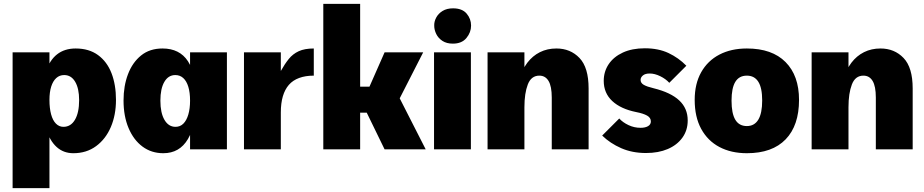

<svg xmlns="http://www.w3.org/2000/svg" viewBox="-20 -770 4766 990"><path d="M45 -500H235V200H45ZM358 20Q307 20 271.5 -12.5Q236 -45 217 -107Q198 -169 198 -255Q198 -342 217 -401Q236 -460 274.5 -490Q313 -520 370 -520Q439 -520 485.5 -486Q532 -452 555 -392.5Q578 -333 578 -255Q578 -177 551.5 -115Q525 -53 475.5 -16.5Q426 20 358 20ZM307 -116Q345 -116 366.5 -152.5Q388 -189 388 -254Q388 -314 367.5 -348.5Q347 -383 311 -383Q287 -383 270 -367.5Q253 -352 244 -323.5Q235 -295 235 -255Q235 -212 243.5 -180.5Q252 -149 268.5 -132.5Q285 -116 307 -116Z M822 20Q761 20 715 -14Q669 -48 643 -109.5Q617 -171 617 -252Q617 -327 640 -387.5Q663 -448 707.5 -484Q752 -520 818 -520Q906 -520 949 -454.5Q992 -389 992 -258Q992 -126 949 -53Q906 20 822 20ZM885 -116Q909 -116 925.5 -132.5Q942 -149 951 -179.5Q960 -210 960 -251Q960 -293 951 -322.5Q942 -352 925 -367.5Q908 -383 884 -383Q848 -383 827.5 -348Q807 -313 807 -251Q807 -188 828 -152Q849 -116 885 -116ZM960 0V-500H1150V0Z M1238 -500H1428V-404Q1448 -440 1469 -466Q1490 -492 1520.5 -506Q1551 -520 1598 -520V-380Q1555 -380 1522.5 -368Q1490 -356 1469.5 -332.5Q1449 -309 1438.5 -273.5Q1428 -238 1428 -190V0H1238Z M1647 -750H1837V0H1647ZM1705 -323H1885L1963 -500H2162L2041 -263L2175 0H1963L1871 -189H1707Z M2218 -500H2408V0H2218ZM2219 -637Q2218 -658 2229 -679Q2240 -700 2262 -713.5Q2284 -727 2316 -727Q2363 -727 2386 -700Q2409 -673 2409 -638Q2409 -603 2385 -574Q2361 -545 2315 -545Q2283 -545 2261.5 -559Q2240 -573 2229.5 -594.5Q2219 -616 2219 -637Z M2825 -267Q2825 -325 2808.5 -352.5Q2792 -380 2761 -380Q2719 -380 2701.5 -334.5Q2684 -289 2684 -217L2665 -282L2658 -360Q2672 -411 2699 -446.5Q2726 -482 2764 -501Q2802 -520 2849 -520Q2921 -520 2968 -471Q3015 -422 3015 -314V0H2825ZM2494 -500H2684V0H2494Z M3173 -159Q3191 -139 3220.5 -125Q3250 -111 3283 -111Q3307 -111 3321.5 -119.5Q3336 -128 3336 -144Q3336 -163 3316.5 -174Q3297 -185 3261 -192Q3181 -208 3137 -249Q3093 -290 3093 -353Q3093 -401 3118.5 -439Q3144 -477 3191.5 -499Q3239 -521 3305 -521Q3375 -521 3427 -496.5Q3479 -472 3519 -431L3431 -343Q3413 -363 3384.5 -377Q3356 -391 3330 -391Q3307 -391 3295 -381Q3283 -371 3283 -358Q3283 -342 3299.5 -332.5Q3316 -323 3350 -315Q3439 -293 3482.5 -252Q3526 -211 3526 -149Q3526 -98 3498.5 -60Q3471 -22 3423 -1.5Q3375 19 3311 19Q3240 19 3183 -6Q3126 -31 3085 -71Z M3831 20Q3750 20 3689.5 -12Q3629 -44 3595.5 -105.5Q3562 -167 3562 -255Q3562 -338 3595.5 -397.5Q3629 -457 3689.5 -488.5Q3750 -520 3831 -520Q3961 -520 4030.5 -450Q4100 -380 4100 -255Q4100 -123 4031 -51.5Q3962 20 3831 20ZM3831 -120Q3870 -120 3890 -153Q3910 -186 3910 -252Q3910 -317 3890 -348.5Q3870 -380 3831 -380Q3791 -380 3771.5 -348Q3752 -316 3752 -251Q3752 -185 3771.5 -152.5Q3791 -120 3831 -120Z M4496 -267Q4496 -325 4479.5 -352.5Q4463 -380 4432 -380Q4390 -380 4372.5 -334.5Q4355 -289 4355 -217L4336 -282L4329 -360Q4343 -411 4370 -446.5Q4397 -482 4435 -501Q4473 -520 4520 -520Q4592 -520 4639 -471Q4686 -422 4686 -314V0H4496ZM4165 -500H4355V0H4165Z"/></svg>

Font: Moderustic ExtraBold
Style: Regular
Weight: 800
Designer: Tural Alisoy
Foundry: TAFT Foundry
Version: Version 2.120